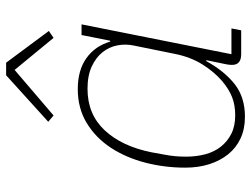

<svg xmlns="http://www.w3.org/2000/svg" viewBox="-114 -674 800 611"><g transform="rotate(-90 285.5 -368.0)"><path d="M419 0Q385 0 385 -29Q385 -34 385.5 -38.5Q386 -43 387 -48L400 -111H397Q365 -53 323.5 -20.5Q282 12 220 12Q181 12 151 -2Q121 -16 100.5 -41.5Q80 -67 69 -101.5Q58 -136 58 -178Q58 -244 74 -305.5Q90 -367 121.5 -415Q153 -463 200 -491.5Q247 -520 308 -520Q368 -520 406.5 -492.5Q445 -465 459 -417H462L480 -508H514L419 -31H501L495 0ZM225 -19Q257 -19 282.5 -29Q308 -39 334 -61Q363 -86 386.5 -123.5Q410 -161 420 -211L447 -344Q452 -369 447 -394.5Q442 -420 425.5 -441Q409 -462 380 -475.5Q351 -489 309 -489Q228 -489 177 -434.5Q126 -380 107 -286L99 -242Q96 -226 94.5 -210.5Q93 -195 93 -175Q93 -143 100.5 -114.5Q108 -86 124.5 -65Q141 -44 165.5 -31.5Q190 -19 225 -19ZM392 -748 493 -612 471 -597 369 -721 224 -597 204 -614 352 -748Z"/></g></svg>

Font: IBM Plex Sans ExtLt
Style: Italic
Weight: 200
Italic angle: -11°
Designer: Mike Abbink, Paul van der Laan, Pieter van Rosmalen
Foundry: Bold Monday
Version: Version 3.005